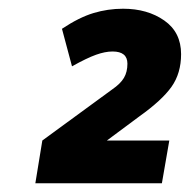

<svg xmlns="http://www.w3.org/2000/svg" viewBox="-20 -828 435 440"><path d="M61 -408 77 -506 237 -623Q256 -636 264 -649.5Q272 -663 272 -682Q272 -696 263.5 -703Q255 -710 238 -710Q221 -710 200 -702.5Q179 -695 145 -676L122 -762Q161 -788 194 -798Q227 -808 262 -808Q318 -808 356.5 -781Q395 -754 395 -704Q395 -660 373 -629Q351 -598 299 -561L225 -506H368L351 -408Z"/></svg>

Font: Gantari ExtraBold
Style: Italic
Weight: 800
Italic angle: -10°
Designer: Anugrah Pasau
Foundry: Lafontype
Version: Version 1.000